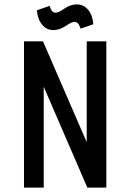

<svg xmlns="http://www.w3.org/2000/svg" viewBox="-20 -859 597 879"><path d="M466.8 0H379.9L180.2 -461.9V0H89.8V-669.9H176.8L377 -208V-669.9H466.8ZM407.2 -748 349.1 -728Q342.8 -746.1 336.4 -752.4Q330.1 -758.8 320.8 -758.8Q308.1 -758.8 284.2 -742.2Q252.9 -721.2 224.1 -721.2Q193.8 -721.2 173.1 -745.8Q152.3 -770.5 148.9 -812L207 -832Q213.4 -813.5 219.5 -807.1Q225.6 -800.8 234.9 -800.8Q247.1 -800.8 272 -817.9Q301.8 -838.9 331.1 -838.9Q362.8 -838.9 383.3 -814.5Q403.8 -790 407.2 -748Z"/></svg>

Font: Unica One
Style: Bold
Weight: 400
Designer: Eduardo Rodriguez Tunni
Foundry: Eduardo Rodriguez Tunni
Version: Version 1.001